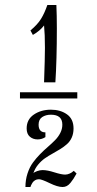

<svg xmlns="http://www.w3.org/2000/svg" viewBox="-20 -750 390 770"><path d="M111.8 -609.9 102.1 -627.9Q130.4 -651.4 144.5 -674.3Q158.7 -697.3 169.9 -730H206.1Q208 -688 208 -636.7Q208 -509.8 202.1 -419.9H156.7Q160.2 -517.6 160.2 -558.1Q160.2 -612.8 156.7 -647.9Q140.1 -626 111.8 -609.9ZM102.1 0H82Q82 -28.8 90.3 -54.2Q98.6 -79.6 111.8 -97.7Q125 -115.7 140.6 -131.6Q156.2 -147.5 172.1 -161.1Q188 -174.8 200.9 -188Q213.9 -201.2 221.9 -217Q230 -232.9 230 -250Q230 -290 184.1 -290Q163.6 -290 149.2 -280.5Q134.8 -271 134.8 -250Q134.8 -219.2 162.1 -219.2V-200.2Q147.9 -190.9 130.9 -190.9Q112.3 -190.9 99.6 -201.9Q86.9 -212.9 86.9 -234.9Q86.9 -271 115.7 -290.5Q144.5 -310.1 184.1 -310.1Q222.2 -310.1 248.5 -291.5Q274.9 -272.9 274.9 -234.9Q274.9 -214.4 267.8 -198.5Q260.7 -182.6 248.5 -171.9Q236.3 -161.1 221.7 -152.1Q207 -143.1 190.7 -134Q174.3 -125 159.9 -115Q145.5 -105 132.8 -89.6Q120.1 -74.2 113.8 -55.2Q117.2 -59.6 128.7 -63.7Q140.1 -67.9 150.9 -67.9Q169.9 -67.9 198.2 -58.8Q226.6 -49.8 241.2 -49.8Q250 -49.8 258.8 -53.7Q267.6 -57.6 271.5 -61.5L275.9 -64.9L287.1 -54.2Q279.3 -40.5 274.7 -33.2Q270 -25.9 262.7 -16.8Q255.4 -7.8 247.6 -3.9Q239.7 0 231 0Q210.9 0 179 -15.6Q147 -31.2 136.2 -31.2Q127.4 -31.2 120.6 -27.1Q113.8 -22.9 109.9 -16.8Q106 -10.7 104.5 -6.8Q103 -2.9 102.1 0ZM60.1 -355V-379.9H290V-355Z"/></svg>

Font: Rochester
Style: Regular
Weight: 400
Designer: Gillian Fisher
Foundry: Font Diner, Inc DBA Sideshow
Version: Version 1.005